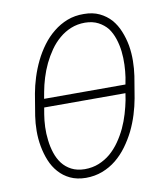

<svg xmlns="http://www.w3.org/2000/svg" viewBox="-82 -790 751 867"><g transform="rotate(-10 293.5 -356.0)"><path d="M520.5 -305.7 537.1 -405.3Q542 -438 542.5 -473.9Q543 -509.8 537.1 -544.9Q530.8 -579.6 517.8 -611.3Q504.9 -643.1 483.9 -667.5Q462.4 -691.4 431.9 -706.1Q401.4 -720.7 360.4 -720.7Q318.8 -721.2 284.2 -707.8Q249.5 -694.3 220.7 -670.9Q191.4 -647.5 168.2 -616.2Q145 -585 127.9 -549.8Q110.8 -514.6 99.1 -477.5Q87.4 -440.4 81.1 -405.3L64.5 -305.2Q59.6 -272.9 59.3 -237.1Q59.1 -201.2 65.4 -166.5Q71.8 -131.3 84.7 -99.6Q97.7 -67.9 119.1 -43.9Q140.6 -19.5 170.9 -5.1Q201.2 9.3 242.2 9.8Q283.2 9.8 318.4 -3.7Q353.5 -17.1 382.3 -40.5Q410.6 -63.5 433.6 -94.7Q456.5 -126 474.1 -161.1Q491.2 -196.3 502.7 -233.4Q514.2 -270.5 520.5 -305.7ZM483.9 -335.9 479 -305.2Q473.1 -275.4 463.6 -243.4Q454.1 -211.4 439.9 -180.7Q425.3 -149.9 406.2 -122.6Q387.2 -95.2 362.8 -74.2Q338.4 -53.7 308.8 -41.7Q279.3 -29.8 243.7 -29.8Q208.5 -30.3 183.3 -43.5Q158.2 -56.6 141.6 -78.1Q125 -100.1 115.7 -128.4Q106.4 -156.7 103 -187Q99.1 -217.8 100.3 -248.3Q101.6 -278.8 106 -305.2L111.3 -335.9ZM461.4 -633.3Q477.5 -611.3 486.8 -583Q496.1 -554.7 499.5 -524.9Q502.9 -494.1 501.7 -463.6Q500.5 -433.1 496.6 -406.7L490.7 -374.5H117.7L123.5 -406.2Q128.9 -436 138.7 -468Q148.4 -500 163.1 -530.8Q177.7 -561 196.8 -588.4Q215.8 -615.7 240.7 -636.7Q264.6 -657.2 294.2 -669.2Q323.7 -681.2 358.9 -681.2Q394 -680.7 419.2 -667.5Q444.3 -654.3 461.4 -633.3Z"/></g></svg>

Font: Roboto Mono ExtraLight
Style: Italic
Weight: 250
Italic angle: -10°
Monospace: yes
Designer: Google
Version: Version 3.000